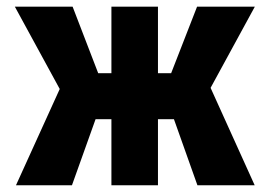

<svg xmlns="http://www.w3.org/2000/svg" viewBox="-20 -548 793 568"><path d="M494.6 -195.3H447.3V0H309.6V-195.3H262.7L192.9 0H27.3L156.7 -284.7L23.9 -528.3H194.8L270.5 -331.5H309.6V-528.3H447.3V-331.5H486.3L563 -528.3H733.9L603 -288.1L733.4 0H564Z"/></svg>

Font: MAUL Condensed Bold
Style: Condensed Bold
Weight: 700
Designer: MAUL
Version: Version 1.0; 2020; ttfautohint (v1.8.3)